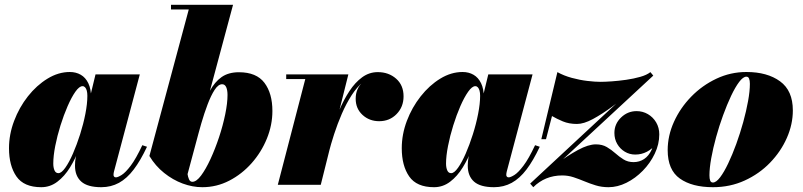

<svg xmlns="http://www.w3.org/2000/svg" viewBox="-20 -770 3346 800"><path d="M152 10Q79.5 10 48.5 -34.8Q17.5 -79.5 17.5 -152.5Q17.5 -210 38.8 -266.2Q60 -322.5 96.2 -368.5Q132.5 -414.5 177.8 -442.2Q223 -470 271 -470Q296.5 -470 316.5 -458.5Q336.5 -447 348 -423.2Q359.5 -399.5 359.5 -363.5Q359.5 -347.5 354.2 -314.2Q349 -281 338.5 -238.8Q328 -196.5 311.2 -153Q294.5 -109.5 271.8 -72.5Q249 -35.5 219 -12.8Q189 10 152 10ZM223.5 -48.5Q236 -48.5 252 -71Q268 -93.5 284 -130.2Q300 -167 313.8 -210.2Q327.5 -253.5 335.8 -295.8Q344 -338 344 -371Q344 -383.5 341.5 -392.5Q339 -401.5 334.5 -406.2Q330 -411 324 -411Q310.5 -411 294.2 -388Q278 -365 261.8 -327.8Q245.5 -290.5 232 -247.2Q218.5 -204 210.2 -162Q202 -120 202 -88.5Q202 -72 207 -60.2Q212 -48.5 223.5 -48.5ZM402 10Q345 10 318.8 -13.2Q292.5 -36.5 292.5 -79.5Q292.5 -90 293.2 -97.5Q294 -105 295 -110L311 -184L337 -265.5L350.5 -346.5L378 -460H562.5L455 -55.5Q453 -48 453 -41Q453 -37 455.5 -34Q458 -31 463 -31Q471 -31 487 -41Q503 -51 524.8 -79.8Q546.5 -108.5 573 -165L592.5 -158.5Q565.5 -101 537.2 -63.8Q509 -26.5 475.8 -8.2Q442.5 10 402 10Z M823 10Q782.5 10 741.2 -5.2Q700 -20.5 663.8 -49.5Q627.5 -78.5 602.5 -120L766.5 -730.5H692.5V-750H951L761.5 -44.5Q763 -33.5 767.5 -23Q772 -12.5 781.5 -12.5Q798.5 -12.5 818 -38.8Q837.5 -65 857 -107.2Q876.5 -149.5 892.8 -198.5Q909 -247.5 918.5 -294Q928 -340.5 928 -374.5Q928 -394.5 922.5 -406.8Q917 -419 905.5 -419Q889.5 -419 874.2 -395.5Q859 -372 845 -335Q831 -298 819 -256.8Q807 -215.5 797.5 -180H780Q800 -246.5 817 -299.8Q834 -353 854.2 -390.8Q874.5 -428.5 903.2 -448.8Q932 -469 975.5 -469Q1048.5 -469 1081.8 -425Q1115 -381 1115 -307.5Q1115 -249 1092 -192.5Q1069 -136 1028.5 -90.2Q988 -44.5 935.2 -17.2Q882.5 10 823 10Z M1137.5 0 1252 -440.5H1172.5V-460H1431.5L1316.5 0ZM1338 -133Q1347.5 -173.5 1361 -219.5Q1374.5 -265.5 1393.2 -309.8Q1412 -354 1435.8 -390.2Q1459.5 -426.5 1489 -448Q1518.5 -469.5 1554 -469.5Q1599.5 -469.5 1630.5 -442.2Q1661.5 -415 1661.5 -368.5Q1661.5 -324.5 1632.5 -294.8Q1603.5 -265 1560 -265Q1519 -265 1490.5 -291.2Q1462 -317.5 1462 -358.5Q1462 -401 1490.8 -426.8Q1519.5 -452.5 1561.5 -452.5Q1603.5 -452.5 1632 -431.2Q1660.5 -410 1660.5 -368.5L1641 -369Q1641 -408.5 1616.5 -429.5Q1592 -450.5 1552 -450.5Q1521 -450.5 1494.2 -429.2Q1467.5 -408 1445 -373Q1422.5 -338 1404.2 -295.8Q1386 -253.5 1372.2 -211Q1358.5 -168.5 1349.5 -133Z M1788.5 10Q1716 10 1685 -34.8Q1654 -79.5 1654 -152.5Q1654 -210 1675.2 -266.2Q1696.5 -322.5 1732.8 -368.5Q1769 -414.5 1814.2 -442.2Q1859.5 -470 1907.5 -470Q1933 -470 1953 -458.5Q1973 -447 1984.5 -423.2Q1996 -399.5 1996 -363.5Q1996 -347.5 1990.8 -314.2Q1985.5 -281 1975 -238.8Q1964.5 -196.5 1947.8 -153Q1931 -109.5 1908.2 -72.5Q1885.5 -35.5 1855.5 -12.8Q1825.5 10 1788.5 10ZM1860 -48.5Q1872.5 -48.5 1888.5 -71Q1904.5 -93.5 1920.5 -130.2Q1936.5 -167 1950.2 -210.2Q1964 -253.5 1972.2 -295.8Q1980.5 -338 1980.5 -371Q1980.5 -383.5 1978 -392.5Q1975.5 -401.5 1971 -406.2Q1966.5 -411 1960.5 -411Q1947 -411 1930.8 -388Q1914.5 -365 1898.2 -327.8Q1882 -290.5 1868.5 -247.2Q1855 -204 1846.8 -162Q1838.5 -120 1838.5 -88.5Q1838.5 -72 1843.5 -60.2Q1848.5 -48.5 1860 -48.5ZM2038.5 10Q1981.5 10 1955.2 -13.2Q1929 -36.5 1929 -79.5Q1929 -90 1929.8 -97.5Q1930.5 -105 1931.5 -110L1947.5 -184L1973.5 -265.5L1987 -346.5L2014.5 -460H2199L2091.5 -55.5Q2089.5 -48 2089.5 -41Q2089.5 -37 2092 -34Q2094.5 -31 2099.5 -31Q2107.5 -31 2123.5 -41Q2139.5 -51 2161.2 -79.8Q2183 -108.5 2209.5 -165L2229 -158.5Q2202 -101 2173.8 -63.8Q2145.5 -26.5 2112.2 -8.2Q2079 10 2038.5 10Z M2189 -5 2671 -453 2702 -455 2232.5 -20ZM2202 10 2189 -5Q2243.5 -47 2294.5 -84.5Q2345.5 -122 2388.5 -145.2Q2431.5 -168.5 2463 -168.5Q2489.5 -168.5 2508.5 -157.2Q2527.5 -146 2543.8 -131.5Q2560 -117 2578 -105.8Q2596 -94.5 2620 -94.5Q2644 -94.5 2663.5 -107.2Q2683 -120 2695 -145.8Q2707 -171.5 2707 -210H2726Q2726 -187.5 2712 -168.5Q2698 -149.5 2675.5 -137.8Q2653 -126 2627 -126Q2603 -126 2583.2 -138Q2563.5 -150 2551.8 -170.2Q2540 -190.5 2540 -216Q2540 -253.5 2567.5 -280.2Q2595 -307 2632.5 -307Q2658 -307 2679.5 -294.5Q2701 -282 2714 -260Q2727 -238 2727 -210Q2727 -169 2708.2 -129.8Q2689.5 -90.5 2658.5 -58.8Q2627.5 -27 2590.2 -8.5Q2553 10 2515.5 10Q2487 10 2462.5 2.5Q2438 -5 2415.2 -14.5Q2392.5 -24 2369.8 -31.5Q2347 -39 2322.5 -39Q2286.5 -39 2256.2 -26.5Q2226 -14 2202 10ZM2235.5 -190 2302.5 -469.5Q2329.5 -454.5 2362.5 -445.5Q2395.5 -436.5 2427.2 -432.8Q2459 -429 2482 -429Q2500 -429 2528.8 -431Q2557.5 -433 2589 -437.5Q2620.5 -442 2647.8 -449.8Q2675 -457.5 2690 -469.5L2702 -455Q2662 -427 2618.2 -392.5Q2574.5 -358 2531.5 -326.2Q2488.5 -294.5 2450.5 -274Q2412.5 -253.5 2384 -253.5Q2351 -253.5 2325.2 -264.2Q2299.5 -275 2280 -286.5L2255 -190Z M2950.5 10Q2863.5 10 2812.8 -26Q2762 -62 2762 -144.5Q2762 -204.5 2788.2 -262.5Q2814.5 -320.5 2860 -367.2Q2905.5 -414 2964.8 -442Q3024 -470 3090 -470Q3177 -470 3230.2 -431.2Q3283.5 -392.5 3283.5 -310Q3283.5 -252 3258.5 -195.2Q3233.5 -138.5 3188.5 -92Q3143.5 -45.5 3082.8 -17.8Q3022 10 2950.5 10ZM2950.5 -9.5Q2964 -9.5 2980.5 -31.2Q2997 -53 3014.2 -89.2Q3031.5 -125.5 3047.8 -170.2Q3064 -215 3076.8 -261.2Q3089.5 -307.5 3097 -349Q3104.5 -390.5 3104.5 -420.5Q3104.5 -434.5 3101.2 -442.5Q3098 -450.5 3090 -450.5Q3076.5 -450.5 3060 -428.8Q3043.5 -407 3026.2 -370.5Q3009 -334 2992.8 -289.5Q2976.5 -245 2963.8 -198.8Q2951 -152.5 2943.5 -110.8Q2936 -69 2936 -39.5Q2936 -25 2939.2 -17.2Q2942.5 -9.5 2950.5 -9.5Z"/></svg>

Font: Bodoni Moda 11pt Black
Style: Italic
Weight: 900
Italic angle: -13°
Designer: Owen Earl
Foundry: indestructible type
Version: Version 2.004